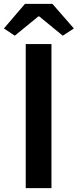

<svg xmlns="http://www.w3.org/2000/svg" viewBox="-38 -965 399 985"><path d="M94 0V-739H226V0ZM38 -782 -18 -819 90 -945H231L341 -819L284 -782L163 -881H159Z"/></svg>

Font: Noto Sans SC Thin SemiBold
Style: Regular
Weight: 600
Version: Version 2.004-H2;hotconv 1.0.118;makeotfexe 2.5.65603